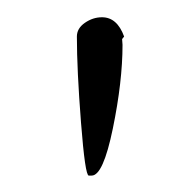

<svg xmlns="http://www.w3.org/2000/svg" viewBox="-20 -791 215 228"><path d="M125 -744.6 125.5 -737.8Q125.5 -694.3 114 -638.4Q102.5 -582.5 88.9 -582.5H85.4Q81.1 -582.5 76.2 -645.3Q71.3 -708 71.3 -747.6Q71.3 -757.3 80.8 -763.9Q90.3 -770.5 101.1 -770.5Q119.1 -770.5 127.4 -747.6Z"/></svg>

Font: Amatic
Style: Bold
Weight: 700
Width: 3
Version: Version 2.000; ttfautohint (v0.92-dirty) -l 8 -r 50 -G 50 -x